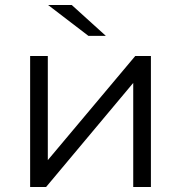

<svg xmlns="http://www.w3.org/2000/svg" viewBox="-20 -751 728 771"><path d="M101 0V-526H172V-108L523 -526H586V0H515V-418L165 0ZM335 -607 173 -731H268L405 -607Z"/></svg>

Font: Montserrat
Style: Regular
Weight: 400
Designer: Julieta Ulanovsky
Foundry: Julieta Ulanovsky
Version: Version 9.000; ttfautohint (v1.8.4.7-5d5b)